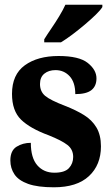

<svg xmlns="http://www.w3.org/2000/svg" viewBox="-20 -786 474 816"><path d="M209 10Q140 10 99.5 -4.5Q59 -19 41.5 -45Q24 -71 24 -104Q24 -146 50.5 -162.5Q77 -179 111 -179Q111 -115 138.5 -83.5Q166 -52 211 -52Q255 -52 273 -71.5Q291 -91 291 -119Q291 -151 266.5 -170Q242 -189 187 -211Q108 -240 69.5 -277.5Q31 -315 31 -387Q31 -469 85.5 -508.5Q140 -548 229 -548Q316 -548 353 -518.5Q390 -489 390 -453Q390 -420 368.5 -403Q347 -386 300 -386Q300 -436 276 -462Q252 -488 216 -488Q187 -488 168.5 -473Q150 -458 150 -429Q150 -397 172 -378.5Q194 -360 257 -336Q303 -318 337 -297Q371 -276 390 -244Q409 -212 409 -164Q409 -85 358 -37.5Q307 10 209 10ZM168 -619Q181 -640 198.5 -665.5Q216 -691 232 -717.5Q248 -744 258 -766H415V-756Q407 -743 387 -723.5Q367 -704 341 -682Q315 -660 288.5 -640Q262 -620 239 -606H168Z"/></svg>

Font: Noto Serif Tamil Condensed ExtraBold
Style: Italic
Weight: 800
Width: 3
Italic angle: -12°
Designer: Indian Type Foundry, Tom Grace, and the Monotype Design Team
Foundry: Monotype Imaging Inc.
Version: Version 2.003; ttfautohint (v1.8.4.7-5d5b)